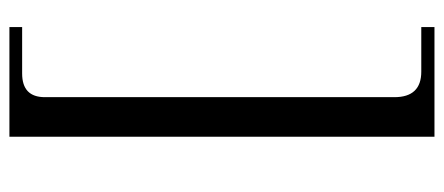

<svg xmlns="http://www.w3.org/2000/svg" viewBox="-290 -488 952 412"><g transform="rotate(90 186.0 -282.0)"><path d="M137.7 146.5Q188.5 146.5 188.5 97.7V-652.3Q188.5 -710 133.8 -710H38.1V-738.3H273.4V173.8H38.1V146.5Z"/></g></svg>

Font: Jomolhari
Style: Regular
Weight: 400
Designer: Christopher J. Fynn
Foundry: Christopher  J.  Fynn (Karma Drubgy¸ Tenzin).
Version: Version alpha 0.003c 2006